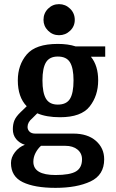

<svg xmlns="http://www.w3.org/2000/svg" viewBox="-20 -704 560 927"><path d="M488 -430H419Q454 -387 454 -316Q454 -242 413 -190Q372 -138 270 -138Q204 -138 160 -157L136 -133Q113 -114 113 -91Q113 -78 122.5 -68.5Q132 -59 150 -59H334Q403 -59 443 -24Q483 11 483 65Q483 141 417 172Q351 203 248 203Q147 203 90 175.5Q33 148 33 83Q33 56 52 31Q71 6 100 -5Q74 -13 58 -32.5Q42 -52 42 -80Q42 -104 49.5 -122.5Q57 -141 80 -163L109 -191Q66 -235 66 -316Q66 -390 109 -441Q152 -492 259 -492Q309 -492 345 -480H488ZM335 -316Q335 -375 318 -403Q301 -431 259 -431Q219 -431 202 -403Q185 -375 185 -316Q185 -256 202 -227.5Q219 -199 259 -199Q301 -199 318 -227Q335 -255 335 -316ZM141 77Q141 141 248 141Q318 141 347 123.5Q376 106 376 65Q376 36 354 18Q332 0 295 0H178Q162 14 151.5 34.5Q141 55 141 77ZM190 -608Q190 -640 212 -662Q234 -684 265 -684Q296 -684 318.5 -662Q341 -640 341 -608Q341 -577 318.5 -555.5Q296 -534 265 -534Q234 -534 212 -556Q190 -578 190 -608Z"/></svg>

Font: Arya
Style: Bold
Weight: 700
Designer: Eduardo Rodriguez Tunni, Modular Infotech
Foundry: Eduardo Rodriguez Tunni, Modular Infotech
Version: Version 1.002